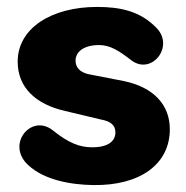

<svg xmlns="http://www.w3.org/2000/svg" viewBox="-20 -523 536 554"><path d="M249 11C384 13 470 -49 470 -150C470 -221 423 -271 338 -289L235 -309C208 -315 198 -331 198 -348C198 -373 221 -393 266 -393C297 -393 323 -377 359 -349C417 -305 484 -388 432 -442C385 -491 327 -503 260 -503C129 -503 31 -442 31 -345C31 -270 84 -222 167 -203L272 -178C299 -173 313 -162 313 -141C313 -117 294 -98 246 -98C210 -98 178 -110 131 -148C69 -195 -3 -106 61 -47C108 -3 185 10 249 11Z"/></svg>

Font: SN Pro Heavy
Style: Regular
Weight: 800
Designer: Tobias Whetton
Foundry: Supernotes
Version: Version 1.001;Glyphs 3.2 (3249)